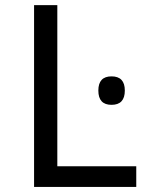

<svg xmlns="http://www.w3.org/2000/svg" viewBox="-20 -734 640 754"><path d="M113.8 0V-713.9H205.1V-81.1H515.1V0ZM418 -434.1Q470.2 -434.1 470.2 -378.4Q470.2 -322.3 418 -322.3Q366.2 -322.3 366.2 -378.4Q366.2 -434.1 418 -434.1Z"/></svg>

Font: Apple Sans Adjectives
Style: Regular
Weight: 400
Monospace: yes
Foundry: Apple Sans Adjectives
Version: Version 0.01